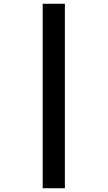

<svg xmlns="http://www.w3.org/2000/svg" viewBox="-20 -778 572 1021"><path d="M207 -758H325V223H207Z"/></svg>

Font: Noto Sans Gujarati UI ExtraBold
Style: Regular
Weight: 800
Designer: Jelle Bosma - Monotype Design Team, Universal Thirst
Foundry: Monotype Imaging Inc.
Version: Version 2.106; ttfautohint (v1.8.4.7-5d5b)